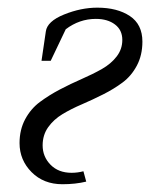

<svg xmlns="http://www.w3.org/2000/svg" viewBox="-20 -472 416 499"><path d="M30.8 -100.1Q30.8 -134.8 45.4 -162.1Q60.1 -189.5 83.7 -207Q107.4 -224.6 135.7 -239.5Q164.1 -254.4 192.6 -266.8Q221.2 -279.3 244.9 -292.7Q268.6 -306.2 283.2 -325.2Q297.9 -344.2 297.9 -368.2Q297.9 -394 278.8 -408.4Q259.8 -422.9 229 -422.9Q186.5 -422.9 150.9 -396L111.8 -314H87.9L99.1 -390.1Q102.5 -416.5 146.5 -434.3Q190.4 -452.1 232.9 -452.1Q284.7 -452.1 317.4 -430.4Q350.1 -408.7 350.1 -363.8Q350.1 -328.6 335.7 -301.5Q321.3 -274.4 298.6 -257.6Q275.9 -240.7 248.3 -226.8Q220.7 -212.9 192.9 -200.9Q165 -189 142.3 -175.3Q119.6 -161.6 105.2 -141.4Q90.8 -121.1 90.8 -94.2Q90.8 -64.9 111.3 -43.9Q131.8 -22.9 166 -22.9Q181.6 -22.9 196.8 -26.9L204.1 0Q176.3 6.8 142.1 6.8Q93.3 6.8 62 -24.7Q30.8 -56.2 30.8 -100.1Z"/></svg>

Font: Dihjauti S
Style: Italic
Weight: 400
Italic angle: -9°
Designer: T. Christopher White
Version: Version 3.0.0